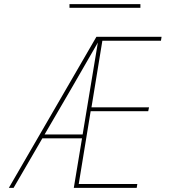

<svg xmlns="http://www.w3.org/2000/svg" viewBox="-20 -914 840 934"><path d="M23 0 449 -735H766L763 -716H478L425 -392H705L701 -373H421L363 -19H648L645 0H339L379 -241H186L46 0ZM197 -260H382L456 -707Q425 -653 393.5 -598.5Q362 -544 331 -490ZM663 -876H318V-894H663Z"/></svg>

Font: Iosevka Aile Thin
Style: Italic
Weight: 100
Italic angle: -9°
Designer: Belleve Invis
Foundry: Belleve Invis
Version: Version 31.1.0; ttfautohint (v1.8.4)